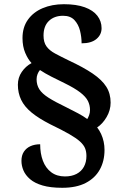

<svg xmlns="http://www.w3.org/2000/svg" viewBox="-20 -780 584 913"><path d="M276 113Q220 113 182.5 102Q145 91 123 72Q101 53 91.5 30.5Q82 8 82 -15Q82 -41 93.5 -58.5Q105 -76 125 -85Q145 -94 171 -94Q171 -50 184 -15.5Q197 19 223.5 39Q250 59 289 59Q321 59 344 47Q367 35 379 13Q391 -9 391 -38Q391 -59 384.5 -75Q378 -91 360.5 -107Q343 -123 309 -142.5Q275 -162 219 -189Q164 -217 130 -245Q96 -273 80.5 -305.5Q65 -338 65 -377Q65 -411 83.5 -438Q102 -465 130 -480Q113 -498 100 -528.5Q87 -559 87 -599Q87 -650 112.5 -686Q138 -722 182.5 -741Q227 -760 284 -760Q343 -760 383 -745.5Q423 -731 443 -705Q463 -679 463 -646Q463 -615 438.5 -594.5Q414 -574 368 -574Q368 -604 360.5 -634Q353 -664 334 -684.5Q315 -705 280 -705Q238 -705 212.5 -680.5Q187 -656 187 -611Q187 -579 201 -559.5Q215 -540 242 -525.5Q269 -511 306 -493Q377 -460 421 -430Q465 -400 485.5 -367.5Q506 -335 506 -292Q506 -256 487 -223.5Q468 -191 442 -174Q453 -160 461 -142.5Q469 -125 473 -106Q477 -87 477 -67Q477 -14 454.5 26.5Q432 67 387.5 90Q343 113 276 113ZM395 -214Q400 -222 404 -233Q408 -244 408 -257Q408 -280 398 -300Q388 -320 361.5 -340.5Q335 -361 286 -385Q253 -401 223.5 -416Q194 -431 170 -447Q163 -439 158.5 -427.5Q154 -416 154 -403Q154 -376 167 -355.5Q180 -335 210.5 -315.5Q241 -296 295 -270Q327 -254 351.5 -241Q376 -228 395 -214Z"/></svg>

Font: Noto Serif Gujarati
Style: Regular
Weight: 400
Designer: Universal Thirst, Indian Type Foundry and the Monotype Design Team
Foundry: Monotype Imaging Inc.
Version: Version 2.102